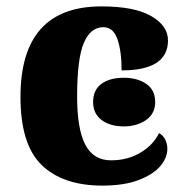

<svg xmlns="http://www.w3.org/2000/svg" viewBox="-20 -570 581 600"><path d="M44 -267Q44 -550 297 -550Q401 -550 453 -519.5Q505 -489 505 -444Q505 -350 360 -350Q360 -410 347 -447.5Q334 -485 303 -485Q263 -485 242 -436Q221 -387 221 -268Q221 -167 246.5 -118Q272 -69 327 -69Q379 -69 419 -93Q459 -117 477 -154Q490 -147 496.5 -133.5Q503 -120 503 -105Q503 -77 481 -51Q459 -25 413.5 -7.5Q368 10 300 10Q177 10 110.5 -54Q44 -118 44 -267ZM271 -251Q271 -289 297 -308Q323 -327 367 -327Q409 -327 437 -308Q465 -289 465 -251Q465 -215 436.5 -195Q408 -175 367 -175Q324 -175 297.5 -195Q271 -215 271 -251Z"/></svg>

Font: Noto Serif ExtraBold
Style: Regular
Weight: 800
Designer: Monotype Design Team
Foundry: Monotype Imaging Inc.
Version: Version 1.001